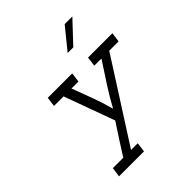

<svg xmlns="http://www.w3.org/2000/svg" viewBox="-236 -748 1133 1133"><g transform="rotate(-45 330.5 -181.0)"><path d="M100 190H187Q217 142 247.5 95Q278 48 309 1Q280 -78 251.5 -156.5Q223 -235 194 -315H114L122 -375H326L318 -315H260Q284 -250 308 -186Q332 -122 349 -57Q383 -120 425 -185Q467 -250 510 -315H450L458 -375H661L653 -315H575Q494 -188 413.5 -62.5Q333 63 252 190H308L300 250H92ZM392 -479Q419 -512 446 -545.5Q473 -579 500 -612H564Q525 -571 501.5 -545.5Q478 -520 439 -479Z"/></g></svg>

Font: Josefin Slab SemiBold
Style: Italic
Weight: 600
Italic angle: -12°
Designer: Santiago Orozco
Foundry: Typemade
Version: Version 2.000